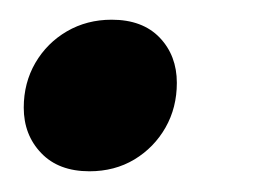

<svg xmlns="http://www.w3.org/2000/svg" viewBox="-20 -160 273 190"><path d="M90.5 -140.5Q121 -140.5 138 -122.8Q155 -105 155 -78Q155 -53.5 143.8 -33.8Q132.5 -14 113 -2.2Q93.5 9.5 68.5 9.5Q38 9.5 20.8 -8.5Q3.5 -26.5 3.5 -53.5Q3.5 -78 15 -97.8Q26.5 -117.5 46.2 -129Q66 -140.5 90.5 -140.5Z"/></svg>

Font: Newsreader 24pt SemiBold
Style: Italic
Weight: 600
Italic angle: -17°
Designer: Hugues Gentile
Foundry: Production Type
Version: Version 1.003